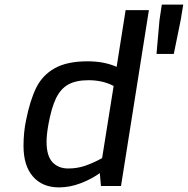

<svg xmlns="http://www.w3.org/2000/svg" viewBox="-20 -807 815 833"><path d="M82 -174Q82 -233 93 -285Q110 -371 137 -426Q164 -481 217.5 -511Q271 -541 360 -541Q432 -541 486 -517L525 -763H626L505 0H418L413 -56Q377 -30 330 -12Q283 6 236 6Q164 6 123 -41Q82 -88 82 -174ZM423 -121 473 -434Q426 -459 364 -459Q310 -459 276.5 -440.5Q243 -422 223 -380.5Q203 -339 190 -267Q182 -222 182 -192Q182 -131 207.5 -103.5Q233 -76 276 -76Q315 -76 350 -88Q385 -100 423 -121ZM672 -720 682 -787H775L764 -720L734 -573H659Z"/></svg>

Font: Exo Medium
Style: Italic
Weight: 500
Italic angle: -9°
Designer: Natanael Gama
Foundry: Natanael Gama
Version: Version 1.500; ttfautohint (v1.6)